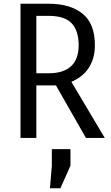

<svg xmlns="http://www.w3.org/2000/svg" viewBox="-20 -740 597 1030"><path d="M441 0 280 -282H175V0H90V-720H240Q357 -720 423 -666.5Q489 -613 489 -498Q489 -457 479 -425.5Q469 -394 452 -370Q435 -346 412 -329Q389 -312 363 -301L542 0ZM175 -655V-347H242Q320 -347 361 -384.5Q402 -422 402 -498Q402 -574 365 -614.5Q328 -655 239 -655ZM304 270H248L258 150V60H358V149Z"/></svg>

Font: Carrois Gothic
Style: Regular
Weight: 400
Designer: Ralph du Carrois
Foundry: Ralph du Carrois
Version: Version 1.001